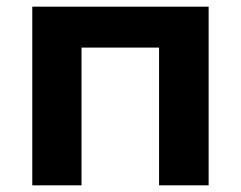

<svg xmlns="http://www.w3.org/2000/svg" viewBox="-20 -557 724 577"><path d="M225 -414H458V0H607V-537H77V0H225Z"/></svg>

Font: Montserrat-Alt1
Style: Bold
Weight: 700
Designer: Differentunic
Foundry: Differentunic
Version: Version 7.222